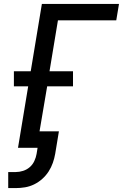

<svg xmlns="http://www.w3.org/2000/svg" viewBox="-20 -755 640 981"><path d="M22 206V124H61Q79 124 98 118Q117 112 132 99Q147 86 155.5 67.5Q164 49 167 31L172 0H72L124 -314H51V-391H137L194 -735H588L574 -651H276L233 -391H353V-314H221L182 -84H281L262 31Q258 54 250 77Q242 100 228.5 121Q215 142 196 159Q177 176 154.5 187Q132 198 108 202Q84 206 61 206Z"/></svg>

Font: Iosevka SS04 Md Ex Obl
Style: Regular
Weight: 500
Width: 7
Italic angle: -9°
Monospace: yes
Designer: Belleve Invis
Foundry: Belleve Invis
Version: Version 19.0.0; ttfautohint (v1.8.4)